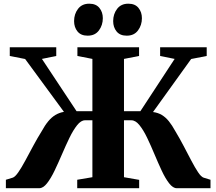

<svg xmlns="http://www.w3.org/2000/svg" viewBox="-20 -992 1140 1012"><path d="M11 0V-44.5L47 -55.5Q59.5 -59.5 76.5 -84Q93.5 -108.5 113.2 -145.2Q133 -182 155 -223Q177 -264 199.5 -300Q217 -332 234.5 -353Q252 -374 272 -386Q292 -398 317 -402.5L112.5 -681L31.5 -697V-743H276.5V-697L201 -681.5L383.5 -406H467V-681.5L388 -697V-743H713V-697L633.5 -681.5V-406H720L900.5 -681.5L824 -697V-743H1069.5V-697L987.5 -681L786.5 -401.5Q813 -398 833 -386Q853 -374 870 -353Q887 -332 904.5 -300Q926.5 -263.5 948 -222.5Q969.5 -181.5 988.5 -145.2Q1007.5 -109 1024 -84.2Q1040.5 -59.5 1053.5 -55.5L1089.5 -44.5V0H911.5Q891.5 0 871.5 -25.8Q851.5 -51.5 832.5 -92.2Q813.5 -133 794.2 -179Q775 -225 755.5 -265.8Q736 -306.5 715.2 -332.2Q694.5 -358 672.5 -358H633.5V-58L713.5 -44V0H387V-44.5L467 -58V-358H428Q407 -358 386.5 -332.2Q366 -306.5 346.2 -265.8Q326.5 -225 306.8 -179Q287 -133 267.5 -92.2Q248 -51.5 227.8 -25.8Q207.5 0 187 0ZM441.5 -804Q406.5 -804 388.5 -826.2Q370.5 -848.5 370.5 -880.5Q370.5 -918 391.2 -945.2Q412 -972.5 450 -972.5H451Q486 -972.5 504 -950.2Q522 -928 522 -896Q522 -859.5 501.5 -831.8Q481 -804 442.5 -804ZM647.5 -804Q612.5 -804 594.5 -826.2Q576.5 -848.5 576.5 -880.5Q576.5 -918 597.2 -945.2Q618 -972.5 656 -972.5H657Q692 -972.5 710 -950.2Q728 -928 728 -896Q728 -859.5 707.5 -831.8Q687 -804 648.5 -804Z"/></svg>

Font: Merriweather 72pt ExtraBold
Style: Regular
Weight: 800
Version: Version 2.100